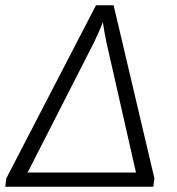

<svg xmlns="http://www.w3.org/2000/svg" viewBox="-31 -710 672 730"><path d="M401 -690 556 -32 552 0H-11L-7 -32L334 -690ZM360 -626Q353 -606 344 -587Q335 -568 327 -550L74 -54H486L373 -552Q369 -571 366 -588.5Q363 -606 360 -626Z"/></svg>

Font: Exo 2 Light
Style: Italic
Weight: 300
Italic angle: -8°
Designer: Natanael Gama
Foundry: Natanael Gama
Version: Version 2.010